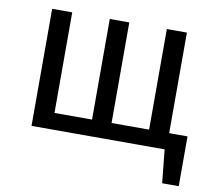

<svg xmlns="http://www.w3.org/2000/svg" viewBox="-76 -614 948 851"><g transform="rotate(10 398.0 -188.5)"><path d="M698.2 -74.2H780.8V149.9H706.1L690.9 0H91.8V-526.9H182.1V-74.2H351.1V-526.9H439V-74.2H607.9V-526.9H698.2Z"/></g></svg>

Font: FiraGO
Style: Regular
Weight: 400
Designer: bBox Type
Foundry: bBox Type GmbH
Version: Version 1.001;PS 001.001;hotconv 1.0.88;makeotf.lib2.5.64775